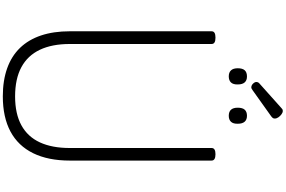

<svg xmlns="http://www.w3.org/2000/svg" viewBox="-344 -1614 1978 1329"><g transform="rotate(90 644.5 -950.0)"><path d="M647 19Q538 19 453.5 -11Q369 -41 312 -100Q255 -159 226 -245.5Q197 -332 197 -445V-1426Q197 -1440 208 -1446.5Q219 -1453 241 -1453Q263 -1453 274 -1446.5Q285 -1440 285 -1426V-445Q285 -322 325 -237.5Q365 -153 445.5 -109.5Q526 -66 648 -66Q768 -66 847.5 -109.5Q927 -153 966 -237.5Q1005 -322 1005 -445V-1426Q1005 -1440 1016 -1446.5Q1027 -1453 1048 -1453Q1092 -1453 1092 -1426V-445Q1092 -295 1041 -191Q990 -87 891 -34Q792 19 647 19ZM509 -1545Q482 -1545 467.5 -1560.5Q453 -1576 453 -1607Q453 -1640 467 -1655.5Q481 -1671 510 -1671Q537 -1671 551 -1655Q565 -1639 565 -1608Q566 -1576 551.5 -1560.5Q537 -1545 509 -1545ZM782 -1545Q754 -1545 740 -1560.5Q726 -1576 726 -1607Q726 -1640 740 -1655.5Q754 -1671 782 -1671Q809 -1671 823 -1655Q837 -1639 837 -1608Q838 -1576 823.5 -1560.5Q809 -1545 782 -1545ZM586 -1701Q571 -1701 559.5 -1713Q548 -1725 548 -1736Q548 -1740 549.5 -1745Q551 -1750 557 -1756L727 -1908Q732 -1913 736.5 -1916Q741 -1919 750 -1919Q759 -1919 771.5 -1910Q784 -1901 792.5 -1888.5Q801 -1876 801 -1864Q801 -1857 798.5 -1852Q796 -1847 786 -1839L605 -1710Q599 -1706 594.5 -1703.5Q590 -1701 586 -1701Z"/></g></svg>

Font: Playwrite ID
Style: Regular
Weight: 400
Designer: Veronika Burian, José Scaglione
Foundry: TypeTogether
Version: Version 1.002